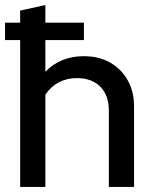

<svg xmlns="http://www.w3.org/2000/svg" viewBox="-21 -742 608 762"><path d="M59 0V-583H-1V-652H59V-700L159 -722V-652H312V-583H159V-457Q218 -519 312 -519Q371 -519 415.5 -494Q460 -469 485.5 -424Q511 -379 511 -320V0H411V-303Q411 -363 377.5 -397.5Q344 -432 284 -432Q244 -432 212 -415Q180 -398 159 -366V0Z"/></svg>

Font: Red Hat Display Medium
Style: Regular
Weight: 500
Designer: Pentagram, MCKL
Foundry: Pentagram, MCKL
Version: Version 1.023